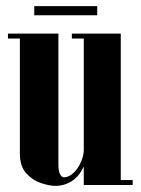

<svg xmlns="http://www.w3.org/2000/svg" viewBox="-20 -605 461 628"><path d="M269 -495V-143Q269 -92 253.5 -59.5Q238 -27 214 -12Q190 3 162 3Q142 3 114.5 -6Q87 -15 66 -38Q45 -61 45 -103V-495H171V-68Q171 -45 176.5 -35Q182 -25 189 -25Q201 -25 213 -33.5Q225 -42 234 -55.5Q243 -69 248.5 -84.5Q254 -100 254 -115V-495ZM375 -495V0H254V-495ZM254 -495V-479H215V-495ZM414 -16V0H375V-16ZM45 -495V-479H6V-495ZM298 -585V-555H92V-585Z"/></svg>

Font: Emberly Black
Style: Regular
Weight: 900
Designer: Rajesh Rajput
Foundry: Rajesh Rajput
Version: Version 1.000